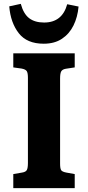

<svg xmlns="http://www.w3.org/2000/svg" viewBox="-20 -977 457 997"><path d="M49 0V-73L95 -81Q114 -84 119.5 -94.5Q125 -105 125 -131V-573Q125 -598 119 -607.5Q113 -617 92 -621L49 -627V-700H368V-627L322 -620Q304 -617 298 -606.5Q292 -596 292 -569V-128Q292 -102 297.5 -93.5Q303 -85 324 -81L368 -73V0ZM207 -750Q120 -750 77.5 -804.5Q35 -859 28 -944L88 -957Q102 -905 131.5 -882.5Q161 -860 209 -860Q303 -860 329 -955L388 -943Q383 -888 361.5 -844.5Q340 -801 301.5 -775.5Q263 -750 207 -750Z"/></svg>

Font: Literata
Style: Bold
Weight: 700
Designer: Latin by Veronika Burian and Jose Scaglione. Greek by Irene Vlachou. Cyrillic by Vera Evstafieva.
Foundry: TypeTogether
Version: Version 3.103; ttfautohint (v1.8.4.7-5d5b);gftools[0.9.29]